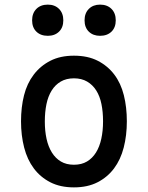

<svg xmlns="http://www.w3.org/2000/svg" viewBox="-20 -801 640 831"><path d="M300 10Q241 10 198 -12Q155 -34 126.5 -72Q98 -110 84.5 -162.5Q71 -215 71 -276Q71 -337 84 -388.5Q97 -440 126 -478Q155 -516 198 -538Q241 -560 300 -560Q360 -560 403 -538Q446 -516 474.5 -478.5Q503 -441 516 -389Q529 -337 529 -276Q529 -215 515.5 -162.5Q502 -110 473.5 -72Q445 -34 402 -12Q359 10 300 10ZM300 -88Q333 -88 356.5 -102Q380 -116 395.5 -141Q411 -166 418.5 -200.5Q426 -235 426 -276Q426 -317 419 -351Q412 -385 396.5 -409.5Q381 -434 357 -448Q333 -462 300 -462Q267 -462 243 -448Q219 -434 203.5 -409Q188 -384 181 -350Q174 -316 174 -275Q174 -234 181.5 -200Q189 -166 204.5 -141Q220 -116 243.5 -102Q267 -88 300 -88ZM413 -646Q383 -646 364.5 -664Q346 -682 346 -713Q346 -744 364.5 -762.5Q383 -781 413 -781Q444 -781 462.5 -762.5Q481 -744 481 -713Q481 -682 462.5 -664Q444 -646 413 -646ZM187 -646Q156 -646 137.5 -664Q119 -682 119 -713Q119 -744 137.5 -762.5Q156 -781 187 -781Q217 -781 235.5 -762.5Q254 -744 254 -713Q254 -682 235.5 -664Q217 -646 187 -646Z"/></svg>

Font: Maple Mono Normal NL Medium
Style: Regular
Weight: 500
Monospace: yes
Designer: subframe7536
Version: Version 7.000